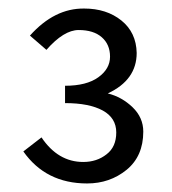

<svg xmlns="http://www.w3.org/2000/svg" viewBox="-20 -862 407 454"><path d="M223.1 -600.6Q190.9 -618.2 133.8 -618.2V-659.2Q184.6 -659.2 212.4 -679.2Q240.2 -699.2 240.2 -728Q240.2 -756.8 220.7 -773.9Q201.2 -791 166 -791Q130.9 -791 89.8 -744.1L50.8 -777.8Q108.9 -842.8 179.2 -841.8Q231.9 -841.8 267.1 -813.5Q302.2 -785.2 303.2 -736.8Q303.2 -672.9 234.9 -641.1Q268.1 -632.8 293.5 -608.4Q318.8 -584 318.8 -550.8Q318.8 -492.7 279.3 -460.4Q239.7 -428.2 186 -428.2Q88.4 -428.2 35.2 -503.9L78.1 -537.1Q117.2 -479 176.8 -479Q209 -479 231.9 -497.1Q254.9 -514.6 254.9 -548.8Q254.9 -583 223.1 -600.6Z"/></svg>

Font: SourceSansPro-Regular
Style: Regular
Weight: 400
Designer: Paul D. Hunt
Foundry: Adobe Systems Incorporated
Version: Version 1.050;PS Version 1.000;hotconv 1.0.70;makeotf.lib2.5